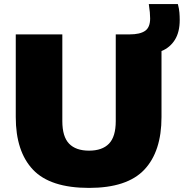

<svg xmlns="http://www.w3.org/2000/svg" viewBox="-20 -908 898 938"><path d="M415 10Q225.5 10 141.2 -79Q57 -168 57 -336V-740H284.5V-316Q284.5 -240.5 317.5 -206.2Q350.5 -172 415 -172Q479.5 -172 512.5 -206.2Q545.5 -240.5 545.5 -316V-740H613.5Q663.5 -740 688.5 -757Q713.5 -774 713.5 -818Q713.5 -832 712 -848.2Q710.5 -864.5 707 -888H849Q855 -865.5 856.5 -846.8Q858 -828 858 -810.5Q858 -751 834.2 -713.2Q810.5 -675.5 769 -658.5V-336Q769 -168 685 -79Q601 10 415 10Z"/></svg>

Font: Encode Sans SemiExpanded SemiExpanded Black
Style: Regular
Weight: 900
Width: 6
Designer: Multiple Designers
Foundry: Impallari Type
Version: Version 3.000; ttfautohint (v1.8.3) -l 8 -r 50 -G 200 -x 14 